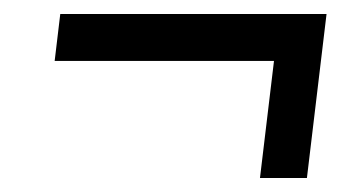

<svg xmlns="http://www.w3.org/2000/svg" viewBox="-20 -369 486 274"><path d="M66 -349 58 -282H371L351 -115H418L446 -349Z"/></svg>

Font: Gamestation Display
Style: Italic
Weight: 400
Designer: Jonas Hecksher
Foundry: Jonas Hecksher, Playtypeª, e-types AS
Version: Version 1.003